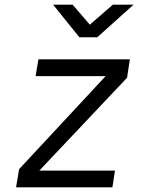

<svg xmlns="http://www.w3.org/2000/svg" viewBox="-20 -805 640 825"><path d="M321 -645H398L554 -785H465L366 -699L292 -785H208ZM49 0H463L474 -72H149L526 -471L538 -550H145L133 -478H434L62 -78Z"/></svg>

Font: JetBrains Mono Light
Style: Italic
Weight: 336
Italic angle: -9°
Monospace: yes
Designer: Philipp Nurullin, Konstantin Bulenkov
Foundry: JetBrains
Version: Version 2.305